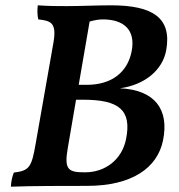

<svg xmlns="http://www.w3.org/2000/svg" viewBox="-20 -699 672 722"><path d="M605 -510C627 -632 554 -679 398 -679C342 -679 282 -676 233 -676C197 -676 164 -676 122 -679C120 -660 120 -643 124 -626C171 -621 194 -614 181 -539L114 -158C99 -70 90 -57 32 -50C26 -35 22 -18 21 3C103 0 218 0 307 0C477 0 572 -68 593 -171C617 -288 562 -361 431 -367C526 -380 592 -437 605 -510ZM475 -506C460 -429 402 -380 306 -380H276L317 -618C335 -623 350 -626 367 -626C445 -626 491 -587 475 -506ZM454 -176C439 -100 377 -51 300 -51C238 -51 220 -59 235 -143L266 -324H293C428 -324 476 -285 454 -176Z"/></svg>

Font: Vollkorn Semibold
Style: Italic
Weight: 600
Italic angle: -11°
Designer: Friedrich Althausen
Foundry: Friedrich Althausen
Version: Version 4.015;PS 004.015;hotconv 1.0.88;makeotf.lib2.5.64775